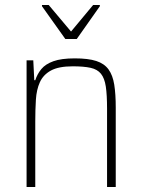

<svg xmlns="http://www.w3.org/2000/svg" viewBox="-20 -753 571 773"><path d="M87 0V-510H114L118 -430H122Q130 -455 146.5 -475Q163 -495 195 -506.5Q227 -518 281 -518Q335 -518 367.5 -507.5Q400 -497 417 -473.5Q434 -450 440 -412Q446 -374 446 -320V0H411V-315Q411 -371 406 -404.5Q401 -438 386.5 -456Q372 -474 344.5 -480Q317 -486 273 -486Q216 -486 185 -469Q154 -452 140.5 -422Q127 -392 124.5 -351.5Q122 -311 122 -264V0ZM243 -596 149 -728V-733H176L266 -626L355 -733H382V-728L289 -596Z"/></svg>

Font: Saira SemiCondensed Thin
Style: Regular
Weight: 250
Width: 4
Designer: Hector Gatti with collaboration of the Omnibus-Type team
Foundry: Omnibus-Type
Version: Version 1.101